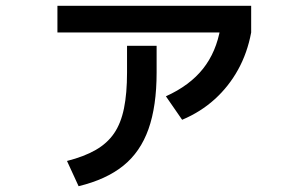

<svg xmlns="http://www.w3.org/2000/svg" viewBox="-20 -594 1040 662"><path d="M211 -39Q270 -54 310 -77Q350 -100 373.5 -134.5Q397 -169 407.5 -220.5Q418 -272 418 -344V-436H520V-344Q520 -228 492 -149Q464 -70 405 -22.5Q346 25 251 48ZM552 -262Q634 -299 680 -357Q726 -415 740 -498L846 -482Q833 -412 801 -354Q769 -296 720.5 -252Q672 -208 608 -181ZM178 -482V-574H846V-482Z"/></svg>

Font: M PLUS 1 Thin Medium
Style: Regular
Weight: 500
Version: Version 1.001